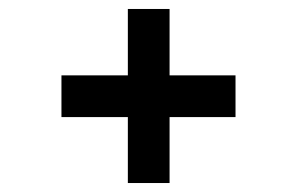

<svg xmlns="http://www.w3.org/2000/svg" viewBox="-20 -527 663 428"><path d="M358 -119V-266H505V-359H358V-507H265V-359H117V-266H265V-119Z"/></svg>

Font: Be Vietnam Pro Medium
Style: Regular
Weight: 500
Designer: Lam Bao, Tony Le, Vietanh Nguyen
Foundry: Yellow Type Foundry
Version: Version 1.002